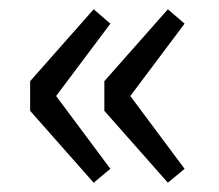

<svg xmlns="http://www.w3.org/2000/svg" viewBox="-20 -459 473 414"><path d="M182 -65 45 -220V-284L182 -439L218 -408L101 -252L218 -95ZM342 -65 205 -220V-284L342 -439L378 -408L261 -252L378 -95Z"/></svg>

Font: Assistant ExtraLight Medium
Style: Regular
Weight: 500
Version: Version 3.000